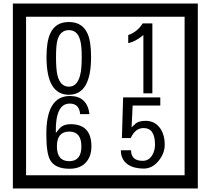

<svg xmlns="http://www.w3.org/2000/svg" viewBox="-20 -980 1195 1090"><path d="M1103 90H53V-960H1103ZM1028 15V-885H128V15ZM497 -656Q497 -442 371 -442Q244 -442 244 -656Q244 -744 265 -789Q294 -855 371 -855Q448 -855 477 -789Q497 -745 497 -656ZM444 -656Q444 -723 435 -752Q420 -809 371 -809Q322 -809 306 -752Q298 -723 298 -656Q298 -587 306 -553Q322 -488 371 -488Q419 -488 435 -554Q444 -587 444 -656ZM845 -450H794V-781Q748 -743 708 -735V-781Q759 -798 790 -847H845ZM499 -149Q499 -91 466.5 -56.5Q434 -22 375 -22Q291 -22 264 -73Q243 -111 243 -219Q243 -435 377 -435Q475 -435 488 -332H435Q430 -392 376 -392Q293 -392 297 -225Q318 -253 328 -260Q348 -275 381 -275Q499 -275 499 -149ZM442 -149Q442 -233 373 -233Q303 -233 303 -149Q303 -65 373 -65Q442 -65 442 -149ZM915 -160Q916 -111 880.5 -67Q845 -23 796 -23Q741 -23 706 -46Q666 -74 666 -127H724Q724 -67 790 -67Q824 -67 843 -97Q860 -124 860 -159Q860 -253 795 -253Q748 -253 722 -196H672L679 -427H890V-381H733L727 -257Q740 -269 753 -281Q772 -294 807 -294Q859 -294 889 -252Q915 -215 915 -160Z"/></svg>

Font: Unicode BMP Fallback SIL
Style: Regular
Weight: 400
Foundry: NRSI, SIL International
Version: Version 5.1 Based on Unicode 5.1